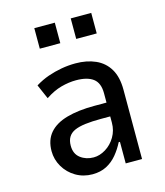

<svg xmlns="http://www.w3.org/2000/svg" viewBox="-109 -795 761 886"><g transform="rotate(-15 272.0 -351.5)"><path d="M224 9Q180 9 144.5 -12Q109 -33 88.5 -68Q68 -103 68 -143Q68 -196 97 -229.5Q126 -263 181 -278.5Q236 -294 313 -294H384V-228H326Q283 -228 251.5 -224Q220 -220 200 -211Q180 -202 170 -185.5Q160 -169 160 -144Q160 -105 186.5 -85Q213 -65 249 -65Q278 -65 306.5 -82.5Q335 -100 353 -130.5Q371 -161 371 -198V-339Q371 -388 343 -409Q315 -430 261 -430Q227 -430 190 -420Q153 -410 114 -384L84 -453Q115 -472 146.5 -483Q178 -494 211.5 -500Q245 -506 279 -506Q333 -506 374.5 -487.5Q416 -469 439 -430.5Q462 -392 462 -331V0H384V-103H378Q363 -73 341.5 -47Q320 -21 291 -6Q262 9 224 9ZM312 -614V-712H410V-614ZM138 -614V-712H236V-614Z"/></g></svg>

Font: Nunito Sans 7pt Condensed Medium
Style: Regular
Weight: 500
Width: 3
Designer: Vernon Adams
Foundry: Vernon Adams
Version: Version 3.101;gftools[0.9.27]